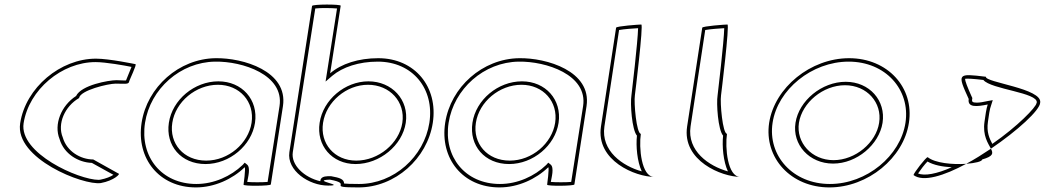

<svg xmlns="http://www.w3.org/2000/svg" viewBox="-20 -810 4560 838"><path d="M68 -272C44 -118 344 0 420 -11C479 -22 506 -52 498 -52L387 -114C331 -114 271 -150 254 -210C229 -270 263 -346 325 -382C330 -416 452 -445 485 -445C519 -445 541 -441 543 -452C545 -462 579 -530 571 -530C571 -530 457 -554 399 -554C244 -554 92 -428 68 -272ZM83 -272C106 -419 250 -539 397 -539C441 -539 525 -524 554 -518C547 -499 534 -471 530 -459C521 -458 507 -460 488 -460C455 -460 335 -439 312 -391C247 -349 214 -267 240 -203C259 -138 322 -101 381 -99L475 -47C463 -39 444 -31 419 -26C418 -26 414 -25 411 -25C324 -25 63 -141 83 -272Z M598 -274C574 -118 675 8 835 8C916 8 994 -28 1048 -80C1053 -76 1043 -4 1043 -4C1042 3 1161 2 1162 -5L1215 -347C1238 -500 1040 -558 921 -556C761 -554 622 -430 598 -274ZM613 -274C636 -422 767 -539 919 -541C1038 -543 1221 -484 1200 -347L1148 -16C1126 -14 1079 -14 1059 -16C1062 -34 1075 -79 1058 -92L1048 -100L1039 -90C988 -41 914 -7 837 -7C685 -7 590 -126 613 -274ZM717 -274C702 -175 770 -94 877 -94C982 -94 1078 -175 1093 -274C1108 -375 1036 -455 933 -455C829 -455 732 -375 717 -274ZM732 -274C746 -366 835 -440 931 -440C1026 -440 1092 -366 1078 -274C1064 -184 977 -109 880 -109C781 -109 718 -184 732 -274Z M1243 -146C1231 -66 1328 0 1412 0C1496 0 1332 -23 1420 -26C1527 -6 1396 8 1545 8C1705 8 1845 -118 1869 -274C1893 -430 1791 -556 1631 -556C1545 -556 1470 -532 1421 -490L1467 -785C1468 -792 1343 -792 1342 -784ZM1258 -146 1356 -773C1380 -776 1429 -775 1451 -773L1401 -454L1430 -479C1475 -517 1546 -541 1629 -541C1781 -541 1877 -422 1854 -274C1831 -126 1699 -7 1547 -7C1510 -7 1490 -8 1482 -9C1481 -28 1464 -34 1425 -41H1421C1413 -41 1407 -41 1402 -40C1402 -40 1378 -39 1378 -19C1308 -35 1249 -90 1258 -146ZM1375 -274C1360 -176 1428 -94 1532 -94C1637 -94 1736 -175 1751 -274C1766 -375 1690 -455 1588 -455C1486 -455 1390 -375 1375 -274ZM1390 -274C1404 -366 1492 -440 1586 -440C1681 -440 1750 -366 1736 -274C1722 -184 1632 -109 1535 -109C1439 -109 1376 -184 1390 -274Z M1923 -274C1899 -118 2000 8 2160 8C2241 8 2319 -28 2373 -80C2378 -76 2368 -4 2368 -4C2367 3 2486 2 2487 -5L2540 -347C2563 -500 2365 -558 2246 -556C2086 -554 1947 -430 1923 -274ZM1938 -274C1961 -422 2092 -539 2244 -541C2363 -543 2546 -484 2525 -347L2473 -16C2451 -14 2404 -14 2384 -16C2387 -34 2400 -79 2383 -92L2373 -100L2364 -90C2313 -41 2239 -7 2162 -7C2010 -7 1915 -126 1938 -274ZM2042 -274C2027 -175 2095 -94 2202 -94C2307 -94 2403 -175 2418 -274C2433 -375 2361 -455 2258 -455C2154 -455 2057 -375 2042 -274ZM2057 -274C2071 -366 2160 -440 2256 -440C2351 -440 2417 -366 2403 -274C2389 -184 2302 -109 2205 -109C2106 -109 2043 -184 2057 -274Z M2603 -258C2580 -108 2755 -38 2835 -38C2779 -38 2768 -167 2777 -226C2758 -227 2746 -361 2751 -394C2752 -401 2789 -703 2779 -703C2769 -703 2670 -696 2669 -689ZM2618 -258 2682 -679C2704 -683 2746 -686 2765 -687C2764 -630 2737 -401 2736 -394C2730 -358 2738 -243 2760 -218C2755 -172 2761 -105 2781 -62C2698 -85 2602 -151 2618 -258Z M2979 -258C2956 -108 3131 -38 3211 -38C3155 -38 3144 -167 3153 -226C3134 -227 3122 -361 3127 -394C3128 -401 3165 -703 3155 -703C3145 -703 3046 -696 3045 -689ZM2994 -258 3058 -679C3080 -683 3122 -686 3141 -687C3140 -630 3113 -401 3112 -394C3106 -358 3114 -243 3136 -218C3131 -172 3137 -105 3157 -62C3074 -85 2978 -151 2994 -258Z M3337 -274C3314 -121 3432 8 3600 8C3768 8 3924 -121 3947 -274C3971 -428 3854 -556 3686 -556C3518 -556 3361 -428 3337 -274ZM3352 -274C3374 -419 3523 -541 3684 -541C3845 -541 3954 -419 3932 -274C3910 -130 3763 -7 3602 -7C3441 -7 3330 -130 3352 -274ZM3452 -274C3437 -179 3512 -96 3616 -96C3720 -96 3817 -179 3832 -274C3847 -371 3775 -453 3671 -453C3567 -453 3467 -371 3452 -274ZM3467 -274C3481 -362 3572 -438 3668 -438C3764 -438 3831 -362 3817 -274C3804 -188 3714 -111 3618 -111C3522 -111 3454 -188 3467 -274Z M3967 -46C4009 -14 4101 -43 4197 -95C4138 -91 4061 -98 4029 -124C4021 -124 3969 -56 3967 -46ZM3987 -53C3997 -68 4016 -93 4028 -105C4056 -89 4094 -82 4134 -80C4069 -51 4015 -41 3987 -53ZM4192 -466C4200 -468 4229 -466 4272 -461C4305 -420 4512 -406 4505 -362L4504 -360C4503 -343 4421 -258 4311 -182C4299 -205 4285 -233 4292 -279C4296 -306 4299 -333 4306 -351L4313 -373L4291 -369C4273 -365 4256 -362 4244 -362C4224 -362 4221 -366 4223 -378L4224 -382L4222 -386C4202 -430 4192 -457 4192 -466ZM4208 -378C4202 -340 4243 -344 4291 -354C4284 -333 4281 -306 4277 -279C4268 -218 4293 -184 4305 -161C4420 -239 4519 -329 4520 -362C4530 -424 4279 -450 4283 -475C4159 -490 4157 -490 4208 -378ZM4197 -95C4236 -98 4266 -105 4267 -114C4315 -128 4316 -140 4305 -161C4269 -137 4233 -114 4197 -95Z"/></svg>

Font: Ampere
Style: OuLnIta
Weight: 400
Version: Version 1